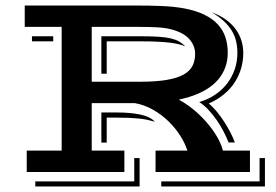

<svg xmlns="http://www.w3.org/2000/svg" viewBox="-20 -628 1009 701"><path d="M77.6 -78.1H205.1V-529.8H70.3V-607.9H470.2Q526.4 -607.9 571.5 -606Q616.7 -604 653.3 -597.2Q696.3 -588.9 726.3 -574.2Q756.3 -559.6 775.4 -538.8Q794.4 -518.1 803 -491.9Q811.5 -465.8 811.5 -435.1Q811.5 -378.9 776.4 -337.4Q741.2 -295.9 670.4 -273.9Q661.6 -271 652.1 -268.8Q642.6 -266.6 632.8 -264.2Q658.7 -250.5 684.6 -229.5Q710.4 -208.5 732.4 -183.6Q754.4 -158.7 770.8 -131.6Q787.1 -104.5 793.9 -78.1H892.6V0H547.9V-78.1H664.1Q655.8 -104.5 638.2 -132.3Q620.6 -160.2 595.7 -184.6Q570.8 -209 539.3 -227.1Q507.8 -245.1 472.2 -251.5H314.9V-78.1H434.1V0H77.6ZM707.5 -255.4Q740.2 -265.1 766.1 -282.7Q792 -300.3 809.8 -323.7Q827.6 -347.2 837.2 -375.5Q846.7 -403.8 846.7 -434.6Q846.7 -456.1 842.3 -476.1Q837.9 -496.1 827.1 -514.4Q816.4 -532.7 798.3 -549.8Q780.3 -566.9 753.4 -583Q783.7 -571.8 805.4 -555.9Q827.1 -540 841.1 -520.5Q855 -501 861.6 -479.2Q868.2 -457.5 868.2 -434.6Q868.2 -406.2 860.6 -379.4Q853 -352.5 837.6 -328.4Q822.3 -304.2 798.3 -284.2Q774.4 -264.2 742.2 -250Q756.8 -238.3 771.2 -220.9Q785.6 -203.6 798.3 -183.8Q811 -164.1 821.3 -144.3Q831.5 -124.5 837.4 -107.9H814.5Q807.1 -127 796.1 -148.2Q785.2 -169.4 771.2 -189.5Q757.3 -209.5 741.2 -226.8Q725.1 -244.1 707.5 -255.4ZM491.2 -329.6Q549.8 -329.6 588.4 -336.2Q627 -342.8 650.1 -355.7Q673.3 -368.7 682.9 -387.7Q692.4 -406.7 692.4 -431.2Q692.4 -461.4 670.9 -485.6Q649.4 -509.8 602.5 -521.5Q580.6 -526.9 552.7 -528.3Q524.9 -529.8 491.2 -529.8H314.9V-329.6ZM350.1 -495.6H491.2Q531.2 -495.6 558.1 -493.9Q585 -492.2 603.5 -487.8Q622.1 -483.4 634.3 -476.3Q646.5 -469.2 656.7 -458.5Q647 -462.9 633.5 -466.3Q620.1 -469.7 600.6 -472.2Q581.1 -474.6 554.4 -475.8Q527.8 -477.1 491.2 -477.1H369.6V-358.9H350.1ZM96.7 -495.6H174.3V-477.1H96.7ZM350.1 -217.3H409.2Q456.1 -217.3 492.4 -209.7Q528.8 -202.1 545.4 -183.6Q531.7 -187.5 518.3 -190.4Q504.9 -193.4 488 -195.1Q471.2 -196.8 449 -197.8Q426.8 -198.7 395.5 -198.7H369.6V-107.4H350.1ZM927.7 34.2V-50.8H947.3V52.7H568.8V34.2ZM470.2 34.2V-50.8H489.7V52.7H108.9V34.2Z"/></svg>

Font: Vast Shadow
Style: Regular
Weight: 400
Designer: Nicole Fally
Foundry: Nicole Fally
Version: Version 1.002